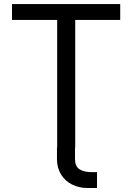

<svg xmlns="http://www.w3.org/2000/svg" viewBox="-20 -727 651 946"><path d="M431.6 121.1H458V199.2H410.2Q370.1 199.2 335.9 182.6Q301.8 166 281.2 133.3Q260.7 100.6 260.7 56.6V0H349.6V55.7Q349.6 92.8 371.6 106.9Q393.6 121.1 431.6 121.1ZM39.1 -707H572.3V-628.9H350.6V0H261.7V-628.9H39.1Z"/></svg>

Font: Pretendard GOV Variable
Style: Regular
Weight: 400
Designer: Base glyphs from Inter by Rasmus Andersson; Hangul glyphs from Noto Sans CJK(Source Han Sans) by Jang Soo-young and Kang
Foundry: Kil Hyung-jin
Version: Version 1.307;Glyphs 3.2 (3192)